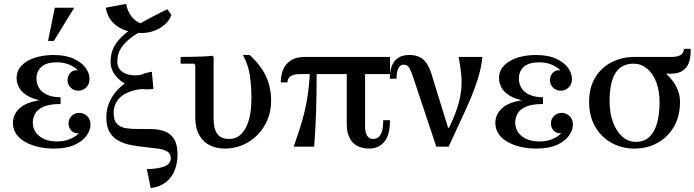

<svg xmlns="http://www.w3.org/2000/svg" viewBox="-20 -760 3599 995"><path d="M47 -123Q47 -172 89.5 -205.5Q132 -239 236 -246L235 -232Q172 -239 135 -257Q98 -275 82 -301Q66 -327 66 -355Q66 -387 83 -409.5Q100 -432 127 -446.5Q154 -461 188 -468Q222 -475 257 -475Q321 -475 362.5 -455.5Q404 -436 424 -408Q444 -380 444 -351Q444 -323 426.5 -306.5Q409 -290 387 -290Q362 -290 346 -306Q330 -322 330 -344Q330 -365 343.5 -381.5Q357 -398 384 -396Q364 -415 336.5 -426Q309 -437 274 -437Q221 -437 195 -414Q169 -391 169 -353Q169 -325 183 -303Q197 -281 225 -268.5Q253 -256 294 -256V-221Q237 -221 205.5 -207Q174 -193 162 -171Q150 -149 150 -126Q150 -81 184.5 -54Q219 -27 275 -27Q312 -27 340.5 -38.5Q369 -50 389 -69Q362 -68 348.5 -84Q335 -100 335 -121Q335 -143 351 -159Q367 -175 392 -175Q414 -175 431.5 -158.5Q449 -142 449 -114Q449 -86 428.5 -57Q408 -28 366 -9Q324 10 258 10Q220 10 182.5 2Q145 -6 114 -22.5Q83 -39 65 -64.5Q47 -90 47 -123ZM229 -548 264 -720H365L259 -548Z M761 215 741 116Q793 116 829 103.5Q865 91 865 59Q865 36 846.5 25Q828 14 798.5 10Q769 6 733.5 2.5Q698 -1 662.5 -7.5Q627 -14 597.5 -29Q568 -44 549.5 -73Q531 -102 531 -151Q531 -193 546 -228.5Q561 -264 586.5 -291.5Q612 -319 643.5 -339Q675 -359 707 -371.5Q739 -384 767 -388L775 -299Q706 -303 660 -287.5Q614 -272 591.5 -243Q569 -214 569 -174Q569 -136 586.5 -118Q604 -100 633.5 -95.5Q663 -91 698.5 -91.5Q734 -92 769.5 -91Q805 -90 834.5 -79Q864 -68 882 -39.5Q900 -11 900 42Q900 85 885.5 122Q871 159 840.5 183.5Q810 208 761 215ZM775 -299Q735 -294 695.5 -301.5Q656 -309 624 -328.5Q592 -348 572.5 -376.5Q553 -405 553 -439Q553 -501 589.5 -546Q626 -591 692 -630Q758 -669 847 -712L868 -683Q804 -649 752.5 -622Q701 -595 664.5 -568.5Q628 -542 608 -511.5Q588 -481 588 -440Q588 -413 604 -396.5Q620 -380 645.5 -373.5Q671 -367 703 -371Q735 -375 767 -388ZM716 -589Q671 -589 631.5 -602Q592 -615 564 -644.5Q536 -674 528 -720L634 -740Q642 -693 672.5 -662.5Q703 -632 754 -632L868 -683Q859 -655 835.5 -634Q812 -613 780.5 -601Q749 -589 716 -589Z M1145 10Q1102 10 1067.5 -7Q1033 -24 1012.5 -60Q992 -96 992 -152V-423L986 -430H916V-465Q942 -465 970.5 -465.5Q999 -466 1027 -467Q1055 -468 1081 -471L1087 -465V-141Q1087 -120 1091 -101.5Q1095 -83 1104 -69Q1113 -55 1128.5 -47.5Q1144 -40 1167 -40Q1200 -40 1221.5 -57.5Q1243 -75 1257 -104.5Q1271 -134 1277 -171.5Q1283 -209 1283 -250Q1283 -311 1275 -367.5Q1267 -424 1239 -475H1274Q1331 -423 1358 -365.5Q1385 -308 1385 -237Q1385 -184 1366 -139Q1347 -94 1314 -60.5Q1281 -27 1237.5 -8.5Q1194 10 1145 10Z M2001 -376H1534Q1470 -376 1470 -333H1435Q1435 -366 1446 -396Q1457 -426 1485 -445.5Q1513 -465 1561 -465H2001ZM1872 -393V-106Q1872 -73 1882.5 -56.5Q1893 -40 1914 -40Q1927 -40 1939 -47.5Q1951 -55 1958.5 -76Q1966 -97 1966 -137H2001Q2001 -60 1971.5 -25Q1942 10 1893 10Q1872 10 1851 4Q1830 -2 1813.5 -16.5Q1797 -31 1787 -55.5Q1777 -80 1777 -117V-393ZM1586 -384H1621Q1621 -272 1618 -179.5Q1615 -87 1608 0H1502Q1518 -45 1532 -88.5Q1546 -132 1557.5 -178Q1569 -224 1576 -275Q1583 -326 1586 -384Z M2480 -465Q2474 -407 2455.5 -349Q2437 -291 2411.5 -232.5Q2386 -174 2358.5 -116Q2331 -58 2305 0H2241L2302 -98H2307Q2338 -162 2352.5 -210.5Q2367 -259 2370.5 -300Q2374 -341 2369.5 -380.5Q2365 -420 2357 -465ZM2101 -475Q2133 -475 2155 -464Q2177 -453 2191.5 -431Q2206 -409 2216 -377L2302 -98L2241 0L2124 -351Q2112 -388 2102 -406.5Q2092 -425 2071 -425Q2055 -425 2045 -407Q2035 -389 2035 -352H2000Q2000 -388 2009.5 -415.5Q2019 -443 2041.5 -459Q2064 -475 2101 -475Z M2547 -123Q2547 -172 2589.5 -205.5Q2632 -239 2736 -246L2735 -232Q2672 -239 2635 -257Q2598 -275 2582 -301Q2566 -327 2566 -355Q2566 -387 2583 -409.5Q2600 -432 2627 -446.5Q2654 -461 2688 -468Q2722 -475 2757 -475Q2821 -475 2862.5 -455.5Q2904 -436 2924 -408Q2944 -380 2944 -351Q2944 -323 2926.5 -306.5Q2909 -290 2887 -290Q2862 -290 2846 -306Q2830 -322 2830 -344Q2830 -365 2843.5 -381.5Q2857 -398 2884 -396Q2864 -415 2836.5 -426Q2809 -437 2774 -437Q2721 -437 2695 -414Q2669 -391 2669 -353Q2669 -325 2683 -303Q2697 -281 2725 -268.5Q2753 -256 2794 -256V-221Q2737 -221 2705.5 -207Q2674 -193 2662 -171Q2650 -149 2650 -126Q2650 -81 2684.5 -54Q2719 -27 2775 -27Q2812 -27 2840.5 -38.5Q2869 -50 2889 -69Q2862 -68 2848.5 -84Q2835 -100 2835 -121Q2835 -143 2851 -159Q2867 -175 2892 -175Q2914 -175 2931.5 -158.5Q2949 -142 2949 -114Q2949 -86 2928.5 -57Q2908 -28 2866 -9Q2824 10 2758 10Q2720 10 2682.5 2Q2645 -6 2614 -22.5Q2583 -39 2565 -64.5Q2547 -90 2547 -123Z M3268 -465H3460Q3524 -465 3524 -507H3559Q3561 -471 3551.5 -439.5Q3542 -408 3513.5 -391Q3485 -374 3428 -379L3390 -383ZM3139 -236Q3139 -173 3157 -125.5Q3175 -78 3205.5 -51.5Q3236 -25 3273 -25L3268 10Q3204 10 3150.5 -19Q3097 -48 3065 -102.5Q3033 -157 3033 -232Q3033 -307 3065 -359Q3097 -411 3150.5 -438Q3204 -465 3268 -465L3263 -430Q3218 -430 3190 -405.5Q3162 -381 3150.5 -337Q3139 -293 3139 -236ZM3398 -229Q3398 -292 3380 -337Q3362 -382 3331.5 -406Q3301 -430 3263 -430L3268 -465Q3333 -447 3386.5 -413Q3440 -379 3472 -332.5Q3504 -286 3504 -232Q3504 -157 3472 -102.5Q3440 -48 3386.5 -19Q3333 10 3268 10L3273 -25Q3320 -25 3347 -52Q3374 -79 3386 -125Q3398 -171 3398 -229Z"/></svg>

Font: Brygada 1918 Medium
Style: Regular
Weight: 500
Designer: Mateusz Machalski | Borys Kosmynka | Przemek Hoffer
Foundry: NIEPODLEGLA 2018
Version: Version 3.006